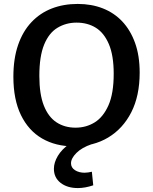

<svg xmlns="http://www.w3.org/2000/svg" viewBox="-20 -733 776 976"><path d="M355 11Q263 11 194 -29Q125 -69 86.5 -148Q48 -227 48 -343Q48 -435 72 -504.5Q96 -574 140 -620.5Q184 -667 243.5 -690Q303 -713 375 -713Q445 -713 502.5 -690.5Q560 -668 601.5 -624Q643 -580 666.5 -515Q690 -450 690 -364Q690 -246 647.5 -162.5Q605 -79 530 -34Q455 11 355 11ZM364 -84Q418 -84 461.5 -111Q505 -138 531.5 -198Q558 -258 558 -358Q558 -451 533.5 -508.5Q509 -566 467 -592Q425 -618 369 -618Q316 -618 272.5 -592Q229 -566 204.5 -506.5Q180 -447 180 -347Q180 -254 203 -196Q226 -138 267.5 -111Q309 -84 364 -84ZM376 223Q322 223 288 196.5Q254 170 254 125Q254 93 274 59.5Q294 26 334 -2.5Q374 -31 433 -49L446 0Q396 17 368.5 44.5Q341 72 341 97Q341 119 361 132Q381 145 410 145Q419 145 428.5 143.5Q438 142 447 140L454 209Q433 216 413.5 219.5Q394 223 376 223Z"/></svg>

Font: Bitter Thin SemiBold
Style: Regular
Weight: 600
Version: Version 2.002